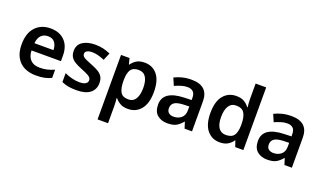

<svg xmlns="http://www.w3.org/2000/svg" viewBox="-91 -1354 3682 2188"><g transform="rotate(20 1750.0 -260.0)"><path d="M301 -552Q410 -552 473.5 -487Q537 -422 537 -306V-241H180Q182 -168 221 -128Q260 -88 332 -88Q383 -88 424 -98Q465 -108 508 -127V-27Q468 -8 425 1Q382 10 321 10Q241 10 180 -20.5Q119 -51 84.5 -113Q50 -175 50 -267Q50 -406 119 -479Q188 -552 301 -552ZM303 -458Q251 -458 219.5 -425Q188 -392 183 -330H414Q413 -386 386 -422Q359 -458 303 -458Z M1035 -156Q1035 -78 979 -34Q923 10 814 10Q756 10 713.5 2Q671 -6 634 -23V-131Q673 -112 722 -99.5Q771 -87 812 -87Q866 -87 890 -103Q914 -119 914 -146Q914 -163 903.5 -176.5Q893 -190 865.5 -204Q838 -218 788 -238Q738 -258 703.5 -278.5Q669 -299 651 -328.5Q633 -358 633 -402Q633 -476 691 -514Q749 -552 844 -552Q895 -552 939.5 -541.5Q984 -531 1027 -512L989 -422Q952 -438 913 -448.5Q874 -459 841 -459Q798 -459 776 -446Q754 -433 754 -410Q754 -392 765.5 -379.5Q777 -367 804.5 -354Q832 -341 882 -322Q931 -303 965.5 -282Q1000 -261 1017.5 -231Q1035 -201 1035 -156Z M1442 -552Q1538 -552 1595.5 -481.5Q1653 -411 1653 -272Q1653 -133 1593.5 -61.5Q1534 10 1439 10Q1379 10 1341.5 -12.5Q1304 -35 1283 -63H1277Q1279 -45 1281 -20.5Q1283 4 1283 27V240H1156V-542H1259L1277 -471H1283Q1305 -504 1342.5 -528Q1380 -552 1442 -552ZM1405 -450Q1338 -450 1311 -410Q1284 -370 1283 -289V-273Q1283 -186 1309 -140Q1335 -94 1407 -94Q1465 -94 1494 -142Q1523 -190 1523 -274Q1523 -358 1494 -404Q1465 -450 1405 -450Z M2010 -552Q2214 -552 2214 -364V0H2124L2100 -75H2096Q2060 -31 2021.5 -10.5Q1983 10 1915 10Q1842 10 1794 -30.5Q1746 -71 1746 -157Q1746 -322 1997 -331L2088 -334V-357Q2088 -412 2063 -434.5Q2038 -457 1994 -457Q1955 -457 1916.5 -444.5Q1878 -432 1842 -416L1804 -504Q1844 -525 1896.5 -538.5Q1949 -552 2010 -552ZM2022 -254Q1940 -251 1908 -227Q1876 -203 1876 -160Q1876 -121 1899 -103Q1922 -85 1958 -85Q2013 -85 2050.5 -116.5Q2088 -148 2088 -210V-256Z M2550 10Q2456 10 2397.5 -61Q2339 -132 2339 -270Q2339 -410 2398 -481Q2457 -552 2553 -552Q2613 -552 2650.5 -529Q2688 -506 2711 -473H2716Q2714 -489 2711.5 -518.5Q2709 -548 2709 -571V-760H2837V0H2738L2714 -71H2709Q2687 -37 2649 -13.5Q2611 10 2550 10ZM2588 -93Q2658 -93 2686.5 -132.5Q2715 -172 2716 -253V-269Q2716 -356 2688.5 -402.5Q2661 -449 2587 -449Q2530 -449 2499.5 -401.5Q2469 -354 2469 -268Q2469 -182 2499.5 -137.5Q2530 -93 2588 -93Z M3221 -552Q3425 -552 3425 -364V0H3335L3311 -75H3307Q3271 -31 3232.5 -10.5Q3194 10 3126 10Q3053 10 3005 -30.5Q2957 -71 2957 -157Q2957 -322 3208 -331L3299 -334V-357Q3299 -412 3274 -434.5Q3249 -457 3205 -457Q3166 -457 3127.5 -444.5Q3089 -432 3053 -416L3015 -504Q3055 -525 3107.5 -538.5Q3160 -552 3221 -552ZM3233 -254Q3151 -251 3119 -227Q3087 -203 3087 -160Q3087 -121 3110 -103Q3133 -85 3169 -85Q3224 -85 3261.5 -116.5Q3299 -148 3299 -210V-256Z"/></g></svg>

Font: Noto Sans Lao UI SemBd
Style: Regular
Weight: 600
Designer: Monotype Design Team
Foundry: Monotype Imaging Inc.
Version: Version 2.000; ttfautohint (v1.8.4.7-5d5b)